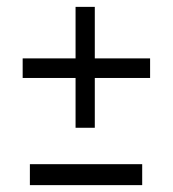

<svg xmlns="http://www.w3.org/2000/svg" viewBox="-20 -518 503 559"><path d="M200 -498H256V-146H200ZM67 21V-40H394V21ZM46 -291V-348H417V-291Z"/></svg>

Font: Smooch Sans Thin
Style: Bold
Weight: 700
Version: Version 1.010